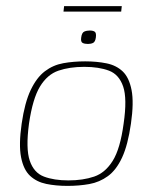

<svg xmlns="http://www.w3.org/2000/svg" viewBox="-20 -604 500 629"><path d="M201 5Q163 5 131.5 -1.5Q100 -8 78.5 -28Q57 -48 49 -89Q41 -130 51 -199Q61 -268 80.5 -309Q100 -350 127 -370.5Q154 -391 187.5 -397Q221 -403 259 -403Q297 -403 329 -396.5Q361 -390 382 -370Q403 -350 411 -309Q419 -268 409 -199Q399 -129 380 -88Q361 -47 333.5 -27Q306 -7 272.5 -1Q239 5 201 5ZM204 -13Q252 -13 288.5 -25.5Q325 -38 349.5 -77.5Q374 -117 385 -199Q397 -281 383.5 -320.5Q370 -360 337 -372.5Q304 -385 256 -385Q208 -385 171.5 -372.5Q135 -360 111 -320.5Q87 -281 75 -199Q64 -117 77.5 -77.5Q91 -38 124 -25.5Q157 -13 204 -13ZM268 -460Q257 -460 250.5 -463.5Q244 -467 246 -481Q248 -497 256 -500.5Q264 -504 274 -504Q285 -504 290.5 -500Q296 -496 294 -481Q292 -467 285 -463.5Q278 -460 268 -460ZM188 -566 190 -584H379L377 -566Z"/></svg>

Font: Genos Thin
Style: Italic
Weight: 100
Italic angle: -8°
Designer: Robert E. Leuschke
Foundry: Robert E. Leuschke
Version: Version 1.010